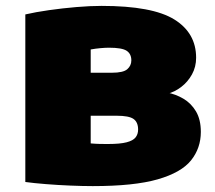

<svg xmlns="http://www.w3.org/2000/svg" viewBox="-20 -623 730 652"><path d="M295 9Q261 9 218.8 7.2Q176.5 5.5 135.8 2.2Q95 -1 66 -5V-574Q100.5 -582 146.2 -588.5Q192 -595 239 -599Q286 -603 325 -603Q497.5 -603 571.8 -557Q646 -511 646 -427Q646 -396 632 -370.5Q618 -345 595.5 -327.8Q573 -310.5 547 -304L546 -309Q576 -303.5 602.5 -288Q629 -272.5 645.5 -244.8Q662 -217 662 -175Q662 -120 628.8 -78.5Q595.5 -37 515.5 -14Q435.5 9 295 9ZM347 -134Q388 -134 410 -139.8Q432 -145.5 440.5 -156.5Q449 -167.5 449 -183Q449 -208 433.5 -219Q418 -230 376 -230H265V-376H360Q398.5 -376 412.2 -388Q426 -400 426 -418Q426 -440 410.2 -450.5Q394.5 -461 350 -461Q338 -461 321.2 -459.5Q304.5 -458 288 -455V-136Q305.5 -134.5 320 -134.2Q334.5 -134 347 -134Z"/></svg>

Font: Encode Sans SC Expanded Black
Style: Regular
Weight: 900
Width: 7
Designer: Multiple Designers
Foundry: Impallari Type
Version: Version 3.002